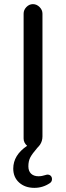

<svg xmlns="http://www.w3.org/2000/svg" viewBox="-20 -708 318 927"><path d="M44 106Q44 41 111 -4Q94 -19 94 -39V-642Q94 -660 107.5 -674Q121 -688 139 -688Q157 -688 171 -674Q185 -660 185 -642V-49Q185 -27 173 -9Q167 -1 160 6Q135 35 126 52.5Q117 70 117 95Q117 118 130 130.5Q143 143 166 143Q182 143 200 137L203 136L209 135Q219 135 225 141Q231 147 231 157Q231 169 221 176Q187 199 146 199Q101 199 72.5 173.5Q44 148 44 106Z"/></svg>

Font: 寒蝉全圆体
Style: Regular
Weight: 400
Designer: Warren2060
      Designed by Motoya company      

      [Varela Round]
      Joe Prince(Latin component); Avraham Cornf
Foundry: ChillType
Version: Version 3.200